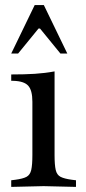

<svg xmlns="http://www.w3.org/2000/svg" viewBox="-20 -730 339 753"><path d="M24 3V-23L40 -25Q70 -29 84 -36.5Q98 -44 102.5 -63.5Q107 -83 107 -122V-331Q107 -376 90.5 -394Q74 -412 32 -413H24V-438Q77 -438 116.5 -440.5Q156 -443 194 -450V-122Q194 -83 198.5 -63.5Q203 -44 217.5 -36.5Q232 -29 262 -25L278 -23V3L151 0ZM24 -520 116 -710H152L244 -520H217L137 -618H131L51 -520Z"/></svg>

Font: Baskervville Medium
Style: Regular
Weight: 500
Version: Version 1.100